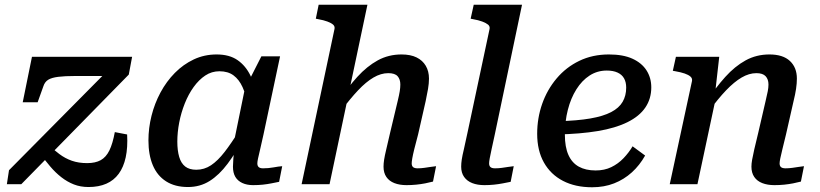

<svg xmlns="http://www.w3.org/2000/svg" viewBox="-20 -778 3464 811"><path d="M354 12Q320 12 292 1Q264 -10 239 -29.5Q214 -49 192 -75Q170 -101 147 -132L181 -169Q206 -146 230.5 -127.5Q255 -109 283.5 -99Q312 -89 348 -89Q383 -89 405.5 -101.5Q428 -114 442 -142.5Q456 -171 465 -220L517 -210Q520 -155 511 -113.5Q502 -72 481.5 -44Q461 -16 429 -2Q397 12 354 12ZM70 0H9L18 -59L427 -472L440 -457H298Q254 -457 226 -453.5Q198 -450 183.5 -441Q169 -432 163 -413L139 -346H76L115 -538H538L524 -463Z M1066 -364 1027 -334Q1019 -378 1004.5 -410Q990 -442 966.5 -459.5Q943 -477 907 -477Q874 -477 847 -459Q820 -441 798 -410.5Q776 -380 760.5 -341Q745 -302 737 -260.5Q729 -219 729 -180Q729 -142 737 -115Q745 -88 762.5 -74.5Q780 -61 809 -61Q843 -61 871.5 -80Q900 -99 929 -136.5Q958 -174 992 -229L1011 -198Q977 -134 941.5 -86.5Q906 -39 865.5 -13.5Q825 12 774 12Q719 12 681.5 -12Q644 -36 625.5 -80Q607 -124 607 -185Q607 -237 620 -289Q633 -341 658 -387.5Q683 -434 718.5 -470Q754 -506 798.5 -527Q843 -548 895 -548Q949 -548 983.5 -524Q1018 -500 1038 -458.5Q1058 -417 1066 -364ZM1163 -540 1093 -210Q1085 -173 1079 -148Q1073 -123 1070 -109Q1067 -95 1067 -88Q1067 -77 1073 -72Q1079 -67 1091 -67Q1114 -67 1135.5 -71Q1157 -75 1172 -76L1159 -10Q1144 -7 1126.5 -3.5Q1109 0 1090 2Q1071 4 1049 4Q1023 4 1003.5 -5Q984 -14 974 -31Q964 -48 964 -74Q964 -84 965.5 -105.5Q967 -127 970 -157L962 -148L1016 -412L1023 -420L1084 -540Z M1254 0H1372L1532 -758H1326L1314 -699L1324 -697Q1347 -693 1363 -687Q1379 -681 1387 -674Q1395 -667 1393 -656ZM1746 -210 1778 -351Q1784 -379 1788 -402.5Q1792 -426 1792 -446Q1792 -477 1778.5 -500Q1765 -523 1739.5 -535.5Q1714 -548 1676 -548Q1621 -548 1575.5 -523Q1530 -498 1489.5 -453.5Q1449 -409 1410 -349L1421 -310Q1459 -361 1492.5 -396.5Q1526 -432 1557.5 -450.5Q1589 -469 1620 -469Q1648 -469 1659.5 -456Q1671 -443 1671 -421Q1671 -408 1668.5 -392.5Q1666 -377 1660 -352L1628 -218Q1618 -174 1611.5 -147Q1605 -120 1602.5 -103.5Q1600 -87 1600 -74Q1600 -48 1612 -30.5Q1624 -13 1646 -4.5Q1668 4 1697 4Q1718 4 1738 2Q1758 0 1776 -3.5Q1794 -7 1809 -11L1822 -76Q1812 -75 1799 -73Q1786 -71 1772 -69Q1758 -67 1744 -67Q1731 -67 1725 -72Q1719 -77 1719 -88Q1719 -95 1721.5 -109.5Q1724 -124 1730 -148.5Q1736 -173 1746 -210Z M2048 -656Q2050 -667 2041.5 -674Q2033 -681 2017 -687Q2001 -693 1978 -697L1968 -699L1981 -758H2185L2070 -210Q2062 -173 2056.5 -148Q2051 -123 2048.5 -109Q2046 -95 2046 -88Q2046 -77 2052 -72Q2058 -67 2071 -67Q2086 -67 2100 -69Q2114 -71 2127 -73Q2140 -75 2150 -76L2137 -10Q2122 -7 2104 -3.5Q2086 0 2066.5 2Q2047 4 2026 4Q1997 4 1975 -4.5Q1953 -13 1940.5 -30.5Q1928 -48 1928 -74Q1928 -88 1930.5 -104.5Q1933 -121 1939.5 -148Q1946 -175 1955 -219Z M2481 13Q2410 13 2358 -14Q2306 -41 2277.5 -91.5Q2249 -142 2249 -213Q2249 -279 2270 -339Q2291 -399 2331 -446.5Q2371 -494 2427 -521Q2483 -548 2552 -548Q2612 -548 2651.5 -530Q2691 -512 2711 -480.5Q2731 -449 2731 -409Q2731 -361 2706 -324Q2681 -287 2630.5 -262Q2580 -237 2505.5 -224.5Q2431 -212 2332 -210L2338 -266Q2418 -268 2473 -277.5Q2528 -287 2561.5 -304.5Q2595 -322 2610 -348Q2625 -374 2625 -408Q2625 -431 2616 -447Q2607 -463 2588.5 -471.5Q2570 -480 2543 -480Q2503 -480 2470.5 -459Q2438 -438 2414.5 -400.5Q2391 -363 2378.5 -314Q2366 -265 2366 -209Q2366 -157 2381 -123.5Q2396 -90 2425 -74Q2454 -58 2496 -58Q2533 -58 2562 -72Q2591 -86 2613.5 -109.5Q2636 -133 2652 -160L2705 -121Q2682 -80 2649 -50Q2616 -20 2574 -3.5Q2532 13 2481 13Z M2809 0H2926L3007 -380L3001 -388L3018 -538H2835L2822 -479L2833 -477Q2856 -473 2872 -467.5Q2888 -462 2896.5 -454.5Q2905 -447 2903 -436ZM3300 -210 3332 -351Q3339 -379 3342.5 -402.5Q3346 -426 3346 -446Q3346 -493 3316.5 -520.5Q3287 -548 3230 -548Q3175 -548 3129.5 -523Q3084 -498 3043.5 -453Q3003 -408 2964 -349L2976 -310Q3013 -361 3047 -396.5Q3081 -432 3112.5 -450.5Q3144 -469 3175 -469Q3202 -469 3214 -456Q3226 -443 3226 -421Q3226 -408 3223 -392.5Q3220 -377 3214 -352L3183 -218Q3172 -174 3166 -147Q3160 -120 3157 -103.5Q3154 -87 3154 -74Q3154 -48 3166 -30.5Q3178 -13 3200 -4.5Q3222 4 3251 4Q3273 4 3292.5 2Q3312 0 3330 -3.5Q3348 -7 3363 -11L3376 -76Q3366 -75 3353.5 -73Q3341 -71 3326.5 -69Q3312 -67 3298 -67Q3285 -67 3279 -72Q3273 -77 3273 -88Q3273 -95 3276 -109.5Q3279 -124 3285 -148.5Q3291 -173 3300 -210Z"/></svg>

Font: Roboto Serif 20pt Medium
Style: Italic
Weight: 500
Italic angle: -10°
Version: Version 1.008